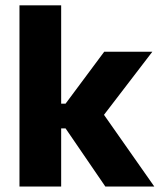

<svg xmlns="http://www.w3.org/2000/svg" viewBox="-20 -680 584 700"><path d="M542.5 0H364L219 -212H179V-302H219L360 -491.5H535.5L348.5 -247.5V-276.5ZM203 0H51V-660.5H203Z"/></svg>

Font: Anek Devanagari Medium
Style: Bold
Weight: 700
Version: Version 1.003